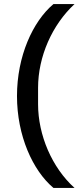

<svg xmlns="http://www.w3.org/2000/svg" viewBox="-20 -780 384 938"><path d="M63 -311C63 -117 140 53 241 138H344C234 39 166 -120 166 -271V-351C166 -504 235 -659 344 -760H241C140 -675 63 -505 63 -311Z"/></svg>

Font: IBMKR Medm
Style: Regular
Weight: 500
Designer: Mike Abbink; Paul van der Laan; Pieter van Rosmalen; Wujin Sim; Chorong Kim; Dohee Lee;
Foundry: Sandoll Inc.
Version: Version 1.002